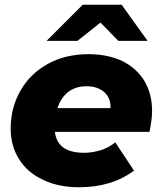

<svg xmlns="http://www.w3.org/2000/svg" viewBox="-20 -779 678 808"><path d="M620 -313C620 -287 616 -257 609 -224H211C218 -165 259 -136 334 -136C358 -136 381 -140 404 -147C427 -154 447 -165 465 -180L544 -61C481 -14 404 9 313 9C256 9 205 -1 162 -22C118 -42 84 -71 61 -108C37 -145 25 -188 25 -238C25 -297 39 -351 67 -399C94 -446 133 -484 183 -511C232 -538 289 -551 353 -551C407 -551 454 -541 495 -522C535 -502 566 -474 588 -438C609 -402 620 -360 620 -313ZM344 -416C313 -416 288 -408 267 -392C246 -375 231 -353 222 -324H445C446 -353 437 -375 418 -392C399 -408 375 -416 344 -416ZM601 -607H478L403 -684L306 -607H176L328 -759H492Z"/></svg>

Font: My Font
Style: Italic
Weight: 500
Designer: Julieta Ulanovsky
Foundry: Julieta Ulanovsky
Version: ""